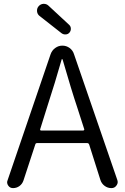

<svg xmlns="http://www.w3.org/2000/svg" viewBox="-20 -967 641 987"><path d="M335 -839.8Q343.8 -832 344.2 -820.3Q344.7 -808.6 337.4 -799.8Q330.1 -791 318.4 -790Q306.6 -789.1 296.9 -795.9L183.6 -884.8Q171.9 -893.6 170.4 -908.7Q168.9 -923.8 178.7 -935.1Q188.5 -946.3 203.1 -947.3Q204.1 -947.3 205.1 -947.3Q218.8 -947.3 228.5 -938.5ZM186.5 -302.7Q185.5 -300.8 187 -298.3Q188.5 -295.9 191.4 -295.9H407.2Q410.2 -295.9 412.1 -298.3Q414.1 -300.8 413.1 -302.7L377 -415Q348.6 -499 301.8 -661.1Q300.8 -663.1 298.8 -663.1Q296.9 -663.1 296.9 -661.1Q264.6 -546.9 221.7 -415ZM552.7 0Q533.2 0 517.6 -11.7Q502 -23.4 496.1 -42L438.5 -223.6Q435.5 -231.4 428.7 -231.4H169.9Q163.1 -231.4 161.1 -223.6L100.6 -39.1Q94.7 -21.5 80.1 -10.7Q65.4 0 46.9 0Q31.2 0 22.5 -12.7Q16.6 -20.5 16.6 -29.3Q16.6 -34.2 18.6 -39.1L240.2 -688.5Q247.1 -708 263.7 -720.2Q280.3 -732.4 300.8 -732.4Q321.3 -732.4 337.9 -720.2Q354.5 -708 360.4 -688.5L583 -42Q585 -36.1 585 -31.2Q585 -21.5 578.1 -12.7Q569.3 0 552.7 0Z"/></svg>

Font: Gen Jyuu Gothic Normal
Style: Regular
Weight: 300
Designer: [Source Han Sans]
Ryoko NISHIZUKA  (kana & ideographs); Paul D. Hunt (Latin, Greek & Cyrillic); Wenlong ZHANG  (bopomofo
Version: Version 1.002.20150607